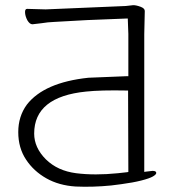

<svg xmlns="http://www.w3.org/2000/svg" viewBox="-20 -706 669 736"><path d="M319 -408 467 -414H472V-419V-576L470 -630V-635H465L314 -629L188 -622Q163 -621 139 -617Q116 -614 105 -613H104Q94 -613 85 -628Q76 -645 76 -660Q76 -672 84 -672L155 -670L462 -683Q474 -684 489 -686Q500 -687 519 -680Q535 -674 535 -664L533 -575V-53V-47L539 -48L565 -51Q579 -51 579 -43Q579 -37 566 -29.5Q553 -22 521.5 -14Q490 -6 445 0L406 5Q335 12 270 9Q206 5 157.5 -22.5Q109 -50 80 -94Q50 -139 50 -199.5Q50 -260 83 -305Q149 -390 319 -408ZM319 -408Q319 -408 320 -408ZM489 -686H488Q488 -686 489 -686ZM472 -51 471 -354V-359H466Q366 -361 310 -355Q111 -335 111 -194Q111 -140 156 -95Q201 -51 272 -42Q343 -33 432 -42L468 -46L472 -47Z"/></svg>

Font: LXGW WenKai Light
Style: Regular
Weight: 300
Designer: LXGW / Fontworks Inc.
Foundry: LXGW / Fontworks Inc.
Version: Version 1.501; October 10, 2024